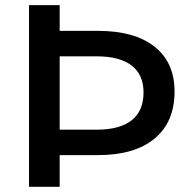

<svg xmlns="http://www.w3.org/2000/svg" viewBox="-20 -720 719 740"><path d="M91.8 0V-700.2H210V-601.1H356.9Q499 -601.1 575.9 -540Q652.8 -479 652.8 -367.2Q652.8 -250 575.9 -186Q499 -122.1 356.9 -122.1H210V0ZM210 -220.2H352.1Q441.4 -220.2 487.3 -256.3Q533.2 -292.5 533.2 -363.8Q533.2 -432.1 487.3 -467.5Q441.4 -502.9 352.1 -502.9H210Z"/></svg>

Font: Trueno
Style: Regular
Weight: 400
Designer: Julieta Ulanovsky
Foundry: Julieta Ulanovsky
Version: Version 3.001b | FøM Fix